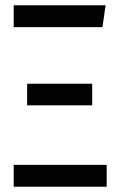

<svg xmlns="http://www.w3.org/2000/svg" viewBox="-20 -709 457 729"><path d="M381 -689 369 -606H32V-689ZM330 -391V-309H83V-391ZM385 -83V0H32V-83Z"/></svg>

Font: Fira Sans Extra Condensed
Style: Regular
Weight: 400
Width: 1
Designer: Carrois Corporate & Edenspiekermann AG
Foundry: Carrois Corporate GbR & Edenspiekermann AG
Version: Version 4.203